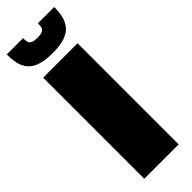

<svg xmlns="http://www.w3.org/2000/svg" viewBox="-294 -908 924 924"><g transform="rotate(-45 168.0 -445.5)"><path d="M51 0V-688H285V0ZM167 -739Q116 -739 84 -750Q52 -761 35 -781.5Q18 -802 12 -830Q6 -858 6 -891H117Q117 -878 119 -867Q121 -856 131.5 -849.5Q142 -843 167 -843Q193 -843 203.5 -849.5Q214 -856 216 -867Q218 -878 218 -891H329Q329 -858 322.5 -830Q316 -802 299 -781.5Q282 -761 250 -750Q218 -739 167 -739Z"/></g></svg>

Font: Saira Thin Black
Style: Regular
Weight: 900
Version: Version 1.101